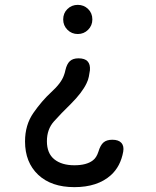

<svg xmlns="http://www.w3.org/2000/svg" viewBox="-20 -580 640 790"><path d="M360 -500Q360 -475 342.5 -457.5Q325 -440 300 -440Q275 -440 257.5 -457.5Q240 -475 240 -500Q240 -526 257.5 -543Q275 -560 300 -560Q325 -560 342.5 -543Q360 -526 360 -500ZM487 44Q476 105 436 141Q381 190 286 190Q191 190 137 139Q83 88 83 2Q83 -66 117.5 -115.5Q152 -165 190 -200Q232 -238 243 -270Q245 -275 246.5 -280.5Q248 -286 249 -291Q255 -317 267.5 -328.5Q280 -340 303 -340Q329 -340 340.5 -327.5Q352 -315 350 -291Q348 -278 345.5 -264.5Q343 -251 336 -237Q318 -199 272 -153Q231 -113 202 -80.5Q173 -48 173 1Q173 51 203.5 75.5Q234 100 286 100Q336 100 362 80Q377 69 385 44Q393 17 406 6Q419 -5 442 -5Q468 -5 479.5 8Q491 21 487 44Z"/></svg>

Font: Maple Mono NF CN
Style: Regular
Weight: 400
Monospace: yes
Designer: subframe7536
Version: Version 7.000